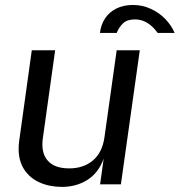

<svg xmlns="http://www.w3.org/2000/svg" viewBox="-20 -722 704 752"><path d="M53 -139Q53 -155 55 -169L104.5 -525H196L147.5 -178.5Q146 -166.5 146 -155.5Q146 -112 172.5 -87.2Q199 -62.5 251 -62.5Q307 -62.5 343.8 -93.5Q380.5 -124.5 389 -183.5L437 -525H527.5L453.5 0H372L386 -100.5Q365.5 -44.5 322 -17.2Q278.5 10 223 10Q174.5 10 136 -7Q97.5 -24 75.2 -57.5Q53 -91 53 -139ZM664 -593H597.5Q559.5 -646 509 -646Q478 -646 462 -630.8Q446 -615.5 437 -593H371.5Q375 -624.5 391 -649.2Q407 -674 435 -688.2Q463 -702.5 500.5 -702.5Q538.5 -702.5 571.2 -687.2Q604 -672 627.8 -647.2Q651.5 -622.5 664 -593Z"/></svg>

Font: 1883 Sans
Style: Italic
Weight: 400
Italic angle: -8°
Designer: 1883 Sans project is a fork of Public Sans.
Version: Version 1.009